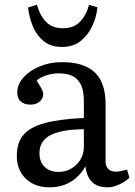

<svg xmlns="http://www.w3.org/2000/svg" viewBox="-20 -788 578 822"><path d="M192 14Q129 14 90.5 -23Q52 -60 52 -121Q52 -176 79.5 -209.5Q107 -243 170 -260.5Q233 -278 339 -283V-356Q339 -397 327.5 -423Q316 -449 292.5 -461.5Q269 -474 231 -474Q204 -474 177 -465Q150 -456 137 -443Q147 -427 153.5 -416Q160 -405 162.5 -397.5Q165 -390 165 -385Q165 -366 149.5 -353Q134 -340 111 -340Q84 -340 69 -353.5Q54 -367 54 -392Q54 -427 80.5 -456.5Q107 -486 150.5 -504Q194 -522 245 -522Q308 -522 349.5 -502.5Q391 -483 411.5 -443Q432 -403 432 -342V-98Q432 -76 443.5 -64.5Q455 -53 477 -53Q488 -53 499 -55.5Q510 -58 524 -62L534 -27Q515 -9 489 2.5Q463 14 441 14Q398 14 374.5 -8.5Q351 -31 346 -76Q328 -45 305 -25.5Q282 -6 254 4Q226 14 192 14ZM231 -52Q261 -52 285.5 -66.5Q310 -81 324.5 -105Q339 -129 339 -159V-235Q274 -234 232 -223Q190 -212 169.5 -189.5Q149 -167 149 -132Q149 -95 171 -73.5Q193 -52 231 -52ZM245 -587Q198 -587 167.5 -611.5Q137 -636 121 -674.5Q105 -713 100 -756L138 -768Q152 -719 178.5 -693Q205 -667 250 -667Q296 -667 323 -695.5Q350 -724 361 -767L397 -757Q394 -718 376 -678.5Q358 -639 326 -613Q294 -587 245 -587Z"/></svg>

Font: Literata 18pt
Style: Regular
Weight: 400
Designer: Latin by Veronika Burian and Jose Scaglione. Greek by Irene Vlachou. Cyrillic by Vera Evstafieva.
Foundry: TypeTogether
Version: Version 3.103;gftools[0.9.29]